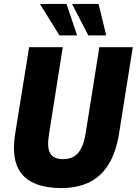

<svg xmlns="http://www.w3.org/2000/svg" viewBox="-20 -945 695 976"><path d="M293 11Q217 11 166.5 -8.5Q116 -28 88.5 -63.5Q61 -99 54 -149Q47 -199 56 -258L128 -705H299L229 -262Q218 -194 235.5 -165Q253 -136 300 -136Q351 -136 378 -168.5Q405 -201 416 -271L485 -705H655L585 -265Q569 -167 529.5 -105.5Q490 -44 430 -16.5Q370 11 293 11ZM429 -765 346 -925H481L520 -765ZM282 -765 183 -925H318L372 -765Z"/></svg>

Font: Nunito Sans 10pt Condensed Black
Style: Italic
Weight: 900
Width: 3
Italic angle: -9°
Designer: Vernon Adams
Foundry: Vernon Adams
Version: Version 3.101;gftools[0.9.27]